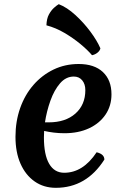

<svg xmlns="http://www.w3.org/2000/svg" viewBox="-20 -883 586 918"><path d="M247 15Q189 15 145.5 -15.5Q102 -46 78 -100.5Q54 -155 54 -229Q54 -303 76.5 -366.5Q99 -430 140 -477Q181 -524 236 -550.5Q291 -577 356 -577Q431 -577 472 -538.5Q513 -500 513 -432Q513 -377 484.5 -335Q456 -293 405.5 -269.5Q355 -246 288 -246Q262 -246 237.5 -249Q213 -252 191 -257Q190 -241 190 -226Q190 -143 215 -100Q240 -57 287 -57Q377 -57 442 -155Q479 -146 479 -120Q393 15 247 15ZM333 -517Q295 -517 267 -484.5Q239 -452 221 -401.5Q203 -351 195 -298H213Q293 -298 340.5 -340Q388 -382 388 -452Q388 -481 373 -499Q358 -517 333 -517ZM460 -652Q458 -641 446.5 -631.5Q435 -622 420 -619Q399 -644 364.5 -672.5Q330 -701 288.5 -725.5Q247 -750 202 -762Q203 -794 214 -814Q225 -834 238.5 -846Q252 -858 261 -863Q300 -848 340 -811.5Q380 -775 412 -732Q444 -689 460 -652Z"/></svg>

Font: Merienda SemiBold
Style: Regular
Weight: 600
Designer: Eduardo Rodriguez Tunni
Foundry: Eduardo Rodriguez Tunni
Version: Version 2.001; ttfautohint (v1.8.4.7-5d5b)